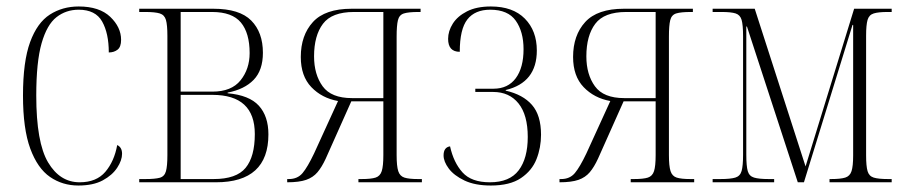

<svg xmlns="http://www.w3.org/2000/svg" viewBox="-20 -563 2808 593"><path d="M222 10Q173 10 134.5 -16.5Q96 -43 73.5 -104Q51 -165 51 -268Q51 -373 73 -433Q95 -493 134 -518Q173 -543 223 -543Q287 -543 320.5 -511Q354 -479 354 -440Q354 -418 343 -409.5Q332 -401 316 -401Q316 -460 295.5 -496.5Q275 -533 223 -533Q184 -533 154.5 -510Q125 -487 108.5 -429.5Q92 -372 92 -268Q92 -123 128.5 -61.5Q165 0 226 0Q278 0 305.5 -32.5Q333 -65 342 -115Q357 -108 357 -88Q357 -68 342 -45Q327 -22 297.5 -6Q268 10 222 10Z M410 0V-10H429Q459 -10 473.5 -14Q488 -18 492.5 -34Q497 -50 497 -84V-452Q497 -486 492.5 -501.5Q488 -517 473.5 -521.5Q459 -526 429 -526H410V-536H639Q720 -536 756 -499.5Q792 -463 792 -400Q792 -346 763.5 -316.5Q735 -287 683 -277V-275Q750 -269 779.5 -236.5Q809 -204 809 -148Q809 0 647 0ZM636 -280Q695 -280 723 -315Q751 -350 751 -399Q751 -461 724 -493.5Q697 -526 635 -526H538V-280ZM640 -10Q710 -10 738.5 -44.5Q767 -79 767 -149Q767 -270 636 -270H538V-10Z M867 0V-10H872Q899 -10 914.5 -28.5Q930 -47 950 -89L1024 -251Q974 -260 941.5 -294Q909 -328 909 -387Q909 -454 946.5 -495Q984 -536 1066 -536H1279V-526H1272Q1242 -526 1227.5 -521.5Q1213 -517 1209 -500.5Q1205 -484 1205 -450V-84Q1205 -50 1210 -34.5Q1215 -19 1229 -14.5Q1243 -10 1271 -10H1283V0H1087V-10H1097Q1126 -10 1140 -14.5Q1154 -19 1159 -34.5Q1164 -50 1164 -84V-250H1065L986 -73Q974 -47 960.5 -31Q947 -15 925.5 -7.5Q904 0 867 0ZM1067 -260H1164V-526H1073Q1005 -526 977.5 -489.5Q950 -453 950 -389Q950 -333 976.5 -296.5Q1003 -260 1067 -260Z M1496 10Q1447 10 1414.5 -5.5Q1382 -21 1366 -42.5Q1350 -64 1350 -83Q1350 -108 1370 -111Q1381 -61 1408.5 -30.5Q1436 0 1493 0Q1554 0 1582 -37Q1610 -74 1610 -140Q1610 -208 1581.5 -243.5Q1553 -279 1503 -279H1448V-289H1504Q1549 -289 1573 -321.5Q1597 -354 1597 -411Q1597 -465 1573 -499Q1549 -533 1494 -533Q1447 -533 1423.5 -503Q1400 -473 1400 -403Q1364 -403 1364 -443Q1364 -467 1378.5 -490Q1393 -513 1422.5 -528Q1452 -543 1496 -543Q1564 -543 1601 -505.5Q1638 -468 1638 -407Q1638 -308 1542 -285V-283Q1595 -271 1623 -239Q1651 -207 1651 -147Q1651 -107 1637 -71.5Q1623 -36 1589 -13Q1555 10 1496 10Z M1708 0V-10H1713Q1740 -10 1755.5 -28.5Q1771 -47 1791 -89L1865 -251Q1815 -260 1782.5 -294Q1750 -328 1750 -387Q1750 -454 1787.5 -495Q1825 -536 1907 -536H2120V-526H2113Q2083 -526 2068.5 -521.5Q2054 -517 2050 -500.5Q2046 -484 2046 -450V-84Q2046 -50 2051 -34.5Q2056 -19 2070 -14.5Q2084 -10 2112 -10H2124V0H1928V-10H1938Q1967 -10 1981 -14.5Q1995 -19 2000 -34.5Q2005 -50 2005 -84V-250H1906L1827 -73Q1815 -47 1801.5 -31Q1788 -15 1766.5 -7.5Q1745 0 1708 0ZM1908 -260H2005V-526H1914Q1846 -526 1818.5 -489.5Q1791 -453 1791 -389Q1791 -333 1817.5 -296.5Q1844 -260 1908 -260Z M2181 0V-10H2205Q2236 -10 2251 -14.5Q2266 -19 2270.5 -35Q2275 -51 2275 -85V-451Q2275 -486 2270.5 -501.5Q2266 -517 2252 -521.5Q2238 -526 2209 -526H2181V-536H2311L2468 -49L2618 -536H2734V-526H2721Q2693 -526 2678.5 -521.5Q2664 -517 2659.5 -501.5Q2655 -486 2655 -453V-83Q2655 -50 2659.5 -34.5Q2664 -19 2678.5 -14.5Q2693 -10 2723 -10H2734V0H2542V-10H2547Q2576 -10 2590.5 -14.5Q2605 -19 2610 -34.5Q2615 -50 2615 -83V-486H2613L2463 0H2444L2287 -481H2285V-85Q2285 -50 2289.5 -34.5Q2294 -19 2309 -14.5Q2324 -10 2354 -10H2371V0Z"/></svg>

Font: Noto Serif Display Condensed ExtraLight
Style: Regular
Weight: 200
Width: 3
Designer: Monotype Design Team
Foundry: Monotype Imaging Inc.
Version: Version 2.009